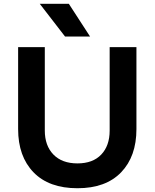

<svg xmlns="http://www.w3.org/2000/svg" viewBox="-20 -980 820 1019"><path d="M458 -786.1H325.2L190.9 -960H345.2ZM391.1 19Q239.7 19 158 -65.4Q76.2 -149.9 76.2 -294.9V-730H217.8V-287.1Q217.8 -207 263.4 -159.9Q309.1 -112.8 391.1 -112.8Q472.7 -112.8 517.3 -159.7Q562 -206.5 562 -287.1V-730H704.1V-294.9Q704.1 -149.9 622.8 -65.4Q541.5 19 391.1 19Z"/></svg>

Font: Sora SemiBold
Style: Regular
Weight: 600
Designer: Jonathan Barnbrook, Julián Moncada
Foundry: Barnbrook Fonts
Version: Version 2.000